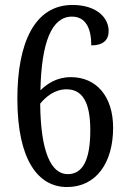

<svg xmlns="http://www.w3.org/2000/svg" viewBox="-20 -744 517 774"><path d="M250 10C368 10 436 -88 436 -229C436 -356 368 -433 266 -433C208 -433 170 -406 143 -380C147 -575 189 -677 270 -677C326 -677 348 -629 348 -561C394 -561 418 -581 418 -619C418 -673 369 -724 272 -724C120 -724 50 -572 50 -346C50 -97 135 10 250 10ZM253 -42C186 -42 144 -131 142 -326C163 -352 199 -384 248 -384C311 -384 344 -334 344 -219C344 -96 312 -42 253 -42Z"/></svg>

Font: Noto Serif Ethiopic Cn
Style: Regular
Weight: 400
Width: 3
Designer: Monotype Design Team
Foundry: Monotype Imaging Inc.
Version: Version 2.102